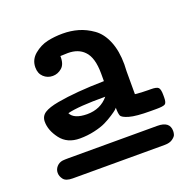

<svg xmlns="http://www.w3.org/2000/svg" viewBox="-99 -855 709 714"><g transform="rotate(-20 255.5 -498.5)"><path d="M25.9 -276.9Q25.9 -291 35.4 -301.5Q44.9 -312 59.1 -314Q66.9 -314.9 82 -314.9H434.1Q482.9 -314.9 482.9 -276.9Q482.9 -269 480.5 -262Q478 -254.9 466.6 -246.8Q455.1 -238.8 436 -238.8H71.8Q44.9 -238.8 35.4 -251.2Q25.9 -263.7 25.9 -276.9ZM45.9 -472.2Q45.9 -494.1 63.5 -505.6Q81.1 -517.1 119.1 -523.9Q192.4 -537.1 304.2 -539.1V-568.8Q304.2 -632.8 277.8 -659.2Q254.9 -683.1 213.9 -683.1Q209 -683.1 199 -682.6Q189 -682.1 184.1 -682.1Q185.1 -649.9 168.9 -636Q152.8 -622.1 132.8 -622.1Q111.8 -622.1 96.9 -636Q82 -649.9 82 -673.8Q82 -704.6 106.4 -724.9Q130.9 -745.1 159.4 -751.5Q188 -757.8 220 -757.8Q252 -757.8 281 -749.5Q310.1 -741.2 337.6 -721.7Q365.2 -702.1 381.1 -663.6Q397 -625 397 -571.8Q397 -567.9 396.5 -558.8Q396 -549.8 396 -544.9V-454.1Q418.9 -451.2 449.2 -451.2H458Q481 -451.2 487.5 -444.6Q494.1 -438 494.1 -415V-404.8Q494.1 -383.8 486.1 -379.4Q478 -375 453.1 -375H430.2Q372.1 -375 345.9 -382.6Q319.8 -390.1 315.9 -399.2Q312 -408.2 312 -431.2Q310.1 -428.2 305.4 -424.1Q300.8 -419.9 284.9 -409.4Q269 -398.9 251.5 -390.4Q233.9 -381.8 206.1 -375.5Q178.2 -369.1 147.9 -369.1Q98.1 -369.1 72 -403.6Q45.9 -438 45.9 -472.2ZM139.2 -472.2Q152.3 -445.3 204.1 -444.8Q257.3 -444.8 289.1 -482.9Q182.1 -483.4 139.2 -472.2Z"/></g></svg>

Font: CMU Concrete
Style: Bold
Weight: 700
Version: Version 0.7.0